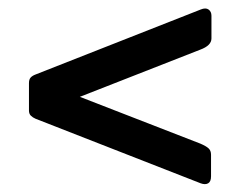

<svg xmlns="http://www.w3.org/2000/svg" viewBox="-20 -588 594 464"><path d="M490 -162Q490 -149 483 -145Q476 -141 465 -145L66 -301Q59 -304 54.5 -308.5Q50 -313 50 -321V-387Q50 -396 54 -400.5Q58 -405 66 -408L465 -565Q477 -570 484 -565Q491 -560 491 -550V-495Q491 -478 464 -468L173 -354L464 -241Q478 -235 484 -229.5Q490 -224 490 -214Z"/></svg>

Font: Libre Franklin Medium
Style: Regular
Weight: 500
Designer: Pablo Impallari, Rodrigo Fuenzalida, Nhung Nguyen
Foundry: Impallari Type
Version: Version 3.000